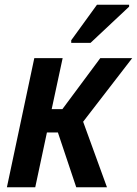

<svg xmlns="http://www.w3.org/2000/svg" viewBox="-20 -786 575 806"><path d="M279 -617V-606H360L522 -758V-766H387ZM9 0H128L177 -230H223L300 0H429L329 -275L535 -542H401L242 -328H197L243 -542H124Z"/></svg>

Font: Noto Sans SemiCondensed SemiBold
Style: Italic
Weight: 600
Width: 4
Italic angle: -12°
Designer: Monotype Design Team
Foundry: Monotype Imaging Inc.
Version: Version 2.013